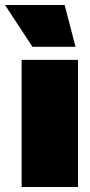

<svg xmlns="http://www.w3.org/2000/svg" viewBox="-58 -743 358 763"><path d="M28 0V-505H252V0ZM-38 -723H199L242 -557H71Z"/></svg>

Font: Titillium Web Black
Style: Regular
Weight: 900
Version: Version 1.002;PS 35.000;hotconv 1.0.70;makeotf.lib2.5.55311